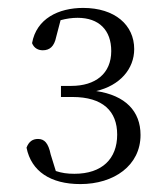

<svg xmlns="http://www.w3.org/2000/svg" viewBox="-20 -916 421 485"><path d="M183 -451C268 -451 335 -498 335 -575C335 -635 297 -675 223 -686C283 -700 319 -742 319 -792C319 -853 270 -896 190 -896C128 -896 72 -869 61 -807C66 -794 77 -789 88 -789C105 -789 117 -798 122 -823L133 -865C148 -869 162 -871 176 -871C230 -871 261 -840 261 -787C261 -730 221 -699 160 -699H134V-671H163C240 -671 276 -635 276 -576C276 -515 238 -477 168 -477C150 -477 136 -479 121 -484L108 -526C102 -555 92 -565 76 -565C63 -565 53 -559 47 -543C59 -483 108 -451 183 -451Z"/></svg>

Font: Noto Serif HK Light
Style: Regular
Weight: 300
Designer: Ryoko NISHIZUKA 西塚涼子 (kana & ideographs); Frank Grießhammer (Latin, Greek & Cyrillic); Wenlong ZHANG 张文龙 (bopomofo); San
Foundry: Adobe
Version: Version 2.001;hotconv 1.1.0;makeotfexe 2.6.0